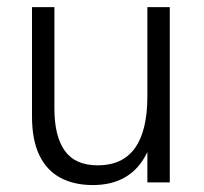

<svg xmlns="http://www.w3.org/2000/svg" viewBox="-20 -513 575 540"><path d="M241 7.5Q188.5 7.5 150 -13Q111.5 -33.5 90.8 -76.2Q70 -119 70 -185.5V-493H133V-208Q133 -130 162.2 -89Q191.5 -48 255 -48Q394.5 -48 394.5 -242.5V-493H457.5V0H394.5V-85.5Q350.5 7.5 241 7.5Z"/></svg>

Font: Acari Sans Neue
Style: Regular
Weight: 400
Designer: Alfredo Marco Pradil (font), Cristiano Sobral (main changes)
Foundry: Hanken Design Co. (font), Cristiano Sobral (main changes)
Version: Version 2.459;March 19, 2022;FontCreator 14.0.0.2808 64-bit;